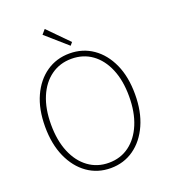

<svg xmlns="http://www.w3.org/2000/svg" viewBox="-166 -1052 1046 1184"><g transform="rotate(-20 357.0 -460.0)"><path d="M357 13Q271 13 204.5 -34Q138 -81 100 -166Q62 -251 62 -365Q62 -480 100 -563.5Q138 -647 204.5 -693Q271 -739 357 -739Q443 -739 509.5 -693Q576 -647 614 -563.5Q652 -480 652 -365Q652 -251 614 -166Q576 -81 509.5 -34Q443 13 357 13ZM357 -22Q434 -22 491.5 -64.5Q549 -107 581 -184Q613 -261 613 -365Q613 -469 581 -545Q549 -621 491.5 -662.5Q434 -704 357 -704Q281 -704 223 -662.5Q165 -621 133 -545Q101 -469 101 -365Q101 -261 133 -184Q165 -107 223 -64.5Q281 -22 357 -22ZM381 -781 241 -904 266 -933 397 -800Z"/></g></svg>

Font: Shanggu Sans SC VF
Style: Regular
Weight: 250
Designer: GuiWonder
Version: Version 1.021